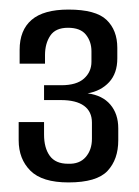

<svg xmlns="http://www.w3.org/2000/svg" viewBox="-20 -617 290 401"><path d="M123 -236Q68 -236 43.5 -260.5Q19 -285 19 -324V-362H72V-336Q72 -308 84 -291.5Q96 -275 122 -275Q146 -274 159 -289Q172 -304 172 -327V-361Q172 -384 155.5 -396Q139 -408 107 -408H72V-439H108Q140 -439 155.5 -453Q171 -467 171 -488V-510Q171 -530 159.5 -544.5Q148 -559 122 -559Q96 -559 85 -542.5Q74 -526 74 -502V-484H21V-513Q21 -554 46 -575.5Q71 -597 123 -597Q180 -597 202.5 -575.5Q225 -554 225 -517V-495Q225 -464 208 -445.5Q191 -427 163 -422Q194 -418 210.5 -398.5Q227 -379 227 -349V-324Q227 -284 204.5 -260Q182 -236 123 -236Z"/></svg>

Font: Alumni Sans Thin Medium
Style: Regular
Weight: 500
Version: Version 1.018